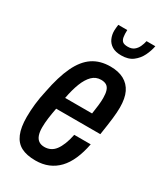

<svg xmlns="http://www.w3.org/2000/svg" viewBox="-185 -800 763 889"><g transform="rotate(30 196.5 -356.0)"><path d="M157 12Q110 12 80.5 -3.5Q51 -19 36.5 -53.5Q22 -88 22 -143Q22 -176 26 -212.5Q30 -249 39 -288Q56 -376 82.5 -431.5Q109 -487 148 -513Q187 -539 242 -539Q285 -539 314.5 -523Q344 -507 359 -476Q374 -445 374 -396Q374 -370 370 -336Q366 -302 357 -244H121Q115 -213 111.5 -186.5Q108 -160 108 -137Q108 -112 114 -95.5Q120 -79 132 -71Q144 -63 162 -63Q179 -63 193.5 -70Q208 -77 219 -91.5Q230 -106 239 -128.5Q248 -151 254 -181H342Q333 -134 317 -97.5Q301 -61 278 -37Q255 -13 225 -0.5Q195 12 157 12ZM132 -308H276Q280 -334 282.5 -355.5Q285 -377 285 -395Q285 -419 280 -434.5Q275 -450 264 -457Q253 -464 235 -464Q207 -464 187.5 -444.5Q168 -425 154.5 -390.5Q141 -356 132 -308ZM258 -608Q227 -608 208.5 -619.5Q190 -631 181.5 -650Q173 -669 173 -691Q173 -699 174 -707Q175 -715 176 -724H224Q223 -702 225.5 -687Q228 -672 236.5 -665Q245 -658 264 -658Q285 -658 297.5 -668Q310 -678 317 -693.5Q324 -709 327 -724H374Q369 -697 356 -670.5Q343 -644 319.5 -626Q296 -608 258 -608Z"/></g></svg>

Font: Archivo ExtraCondensed Medium
Style: Italic
Weight: 500
Width: 2
Italic angle: -10°
Designer: Hector Gatti
Foundry: Omnibus-Type
Version: Version 2.001